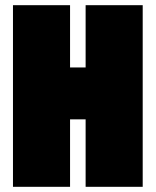

<svg xmlns="http://www.w3.org/2000/svg" viewBox="-20 -720 600 740"><path d="M30 0V-700H250V-460H310V-700H530V0H310V-260H250V0Z"/></svg>

Font: Tektur Condensed Black
Style: Regular
Weight: 900
Width: 3
Designer: Adam Jagosz
Foundry: Adam Jagosz
Version: Version 1.005;gftools[0.9.30]